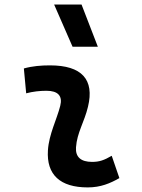

<svg xmlns="http://www.w3.org/2000/svg" viewBox="-20 -815 626 845"><path d="M471.7 -129.4C438 -109.9 417.5 -102.5 385.3 -102.5C335.9 -102.5 311.5 -124 314.5 -166.5C318.8 -231 351.6 -278.8 367.2 -345.2C396.5 -465.3 339.8 -527.3 200.2 -527.3C161.6 -527.3 123 -524.4 85 -513.7L95.2 -404.3C125 -412.1 154.8 -415.5 184.6 -415.5C235.4 -415.5 256.3 -392.6 245.1 -349.1C230.5 -290.5 195.3 -224.1 190.9 -153.3C184.1 -46.4 244.1 9.8 366.2 9.8C423.3 9.8 465.3 -8.3 505.4 -31.2ZM299.3 -609.4H410.6L338.9 -794.9H218.3Z"/></svg>

Font: Cascadia Code SemiBold
Style: Italic
Weight: 600
Italic angle: -10°
Monospace: yes
Designer: Aaron Bell
Foundry: Saja Typeworks
Version: Version 2404.023